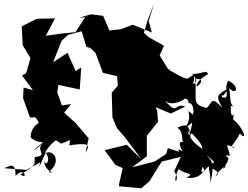

<svg xmlns="http://www.w3.org/2000/svg" viewBox="-20 -946 1333 1033"><path d="M931 0C936 43 905 38 940 -36C981 -6 1033 -15 983 10C1053 19 1065 -14 1108 -59C1097 -26 1114 -37 1111 37C1145 -89 1099 -94 1093 -109C1157 -59 1136 -65 1060 -73C1061 -49 1101 -19 1063 -21C1065 -28 1064 -47 1081 -61C1108 -44 1181 -20 1141 1C1166 -48 1224 -67 1179 -37C1249 -128 1166 -95 1204 -112C1238 -81 1186 -186 1202 -181C1194 -170 1124 -184 1136 -188C1127 -118 1165 -196 1246 -149C1203 -155 1246 -171 1270 -227C1321 -177 1279 -279 1226 -308C1243 -253 1227 -352 1242 -324C1199 -319 1245 -399 1202 -405C1188 -407 1196 -375 1235 -374C1215 -389 1221 -422 1213 -473C1248 -430 1276 -477 1209 -512C1177 -473 1227 -408 1175 -423C1171 -459 1173 -398 1202 -466C1143 -435 1142 -426 1177 -365C1111 -436 1125 -390 1091 -365C1004 -388 1044 -409 1029 -520C1105 -530 1024 -457 1039 -491C1052 -522 1080 -534 1100 -548C1084 -575 1073 -546 1011 -548C1006 -559 1062 -508 1019 -494C1036 -566 1014 -538 990 -523C965 -520 892 -575 866 -578L857 -526L849 -493L894 -575L886 -572L839 -648L862 -700L780 -746L754 -769L774 -836L809 -926L780 -833L797 -771L694 -813L631 -789L568 -782L535 -861L469 -869L407 -851L438 -853L386 -773L315 -766L224 -753L215 -721L229 -758L276 -847L177 -845L97 -804L102 -703L144 -634L121 -553L99 -539L157 -461L107 -475L104 -419L140 -317C158 -303 166 -338 189 -284C208 -293 144 -274 145 -206C174 -186 170 -185 212 -180C145 -131 153 -120 214 -180C163 -135 246 -111 168 -101C158 -69 195 -67 91 -8C133 27 110 -56 64 1C63 -75 38 -55 2 -41L122 -32L196 -72L191 -47L226 -125C260 -77 217 -43 217 -90C213 -7 315 -13 241 -20C321 -82 260 -148 224 -120C218 -128 255 -175 281 -191C343 -154 296 -177 309 -173C376 -196 353 -206 354 -164C436 -176 475 -176 440 -126L457 -202L388 -283L325 -340L363 -386L313 -379L288 -449L294 -489L409 -465L417 -583L387 -564L343 -662L266 -611L311 -726L345 -758L419 -778L445 -694L467 -687L494 -661L534 -554L610 -536L614 -485L581 -447L585 -314L609 -257L674 -182L647 -214L741 -89L662 -167L543 -138L601 -59L640 -42L621 43L620 56L739 67L783 31C806 -5 827 -42 851 -77L953 -102L917 -25ZM818 -369 899 -335 977 -373C913 -396 941 -317 862 -411C884 -382 931 -382 985 -421C971 -437 942 -417 952 -432C904 -407 1006 -442 994 -383C990 -403 1031 -389 1018 -329C961 -377 1033 -323 970 -253C1023 -286 1022 -315 999 -218C969 -272 1018 -196 992 -249C1079 -163 1068 -156 1068 -129C1108 -134 1009 -167 1001 -221C1035 -195 988 -229 1012 -226C987 -261 1000 -287 935 -260C971 -228 953 -200 966 -182C924 -190 966 -132 961 -131C914 -168 956 -96 986 -116L883 -149L874 -118L812 -77L691 -46L770 -105V-215L830 -291L826 -348Z"/></svg>

Font: Hussar Lance
Style: ExBd
Weight: 700
Foundry: Cannot Into Space Fonts, PlusOne Fonts
Version: Version 2.270